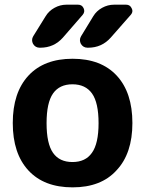

<svg xmlns="http://www.w3.org/2000/svg" viewBox="-20 -806 610 815"><path d="M474.6 -83Q409.2 -10.7 288.1 -10.7Q167 -10.7 100.6 -82.5Q34.2 -154.3 34.2 -283.7Q34.2 -413.1 100.6 -484.9Q167 -556.6 288.1 -556.6Q409.2 -556.6 475.6 -484.9Q542 -413.1 542 -283.7Q542 -154.3 474.6 -83ZM173.8 -737.3Q187.5 -759.8 211.4 -772.9Q235.4 -786.1 261.7 -786.1H311.5Q328.1 -786.1 335 -771Q341.8 -755.9 331.1 -743.2L247.1 -646.5Q209 -603.5 151.4 -603.5H148.4Q129.9 -603.5 120.1 -620.1Q116.2 -627.9 116.2 -635.7Q116.2 -644.5 121.1 -652.3ZM376 -737.3Q389.6 -759.8 413.6 -772.9Q437.5 -786.1 463.9 -786.1H515.6Q532.2 -786.1 539.1 -770.5Q542 -764.6 542 -759.8Q542 -751 535.2 -743.2L450.2 -646.5Q412.1 -603.5 354.5 -603.5H351.6Q333 -603.5 323.2 -620.1Q319.3 -627.9 319.3 -635.7Q319.3 -644.5 324.2 -652.3ZM370.1 -157.2Q398.4 -196.3 398.4 -283.2Q398.4 -370.1 370.6 -409.2Q342.8 -448.2 287.6 -448.2Q232.4 -448.2 205.1 -409.2Q177.7 -370.1 177.7 -283.2Q177.7 -196.3 205.1 -157.2Q232.4 -118.2 287.6 -118.2Q342.8 -118.2 370.1 -157.2Z"/></svg>

Font: Gen Jyuu Gothic P Bold
Style: Bold
Weight: 700
Designer: [Source Han Sans]
Ryoko NISHIZUKA  (kana & ideographs); Paul D. Hunt (Latin, Greek & Cyrillic); Wenlong ZHANG  (bopomofo
Version: Version 1.002.20150607